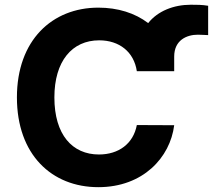

<svg xmlns="http://www.w3.org/2000/svg" viewBox="-20 -769 886 799"><path d="M704.9 -472.7V-533.7C704.9 -602.6 757.8 -624.6 803.3 -624.6C814.6 -624.6 834.9 -623.2 846.2 -622.9V-745C820.7 -749.3 799 -749.3 774.1 -749.3C702.4 -749.3 636.4 -723 596.6 -672.9C541.9 -714.8 470.2 -737.2 389.2 -737.2C197.1 -737.2 50.4 -601.6 50.4 -363.6C50.4 -126.4 194.6 9.9 389.2 9.9C575.6 9.9 688.2 -114 704.9 -247.9L549.4 -248.6C534.8 -170.8 473.7 -126.1 391.7 -126.1C281.2 -126.1 206.3 -208.1 206.3 -363.6C206.3 -514.9 280.2 -601.2 392.8 -601.2C476.9 -601.2 537.6 -552.6 549.4 -472.7Z"/></svg>

Font: Karasuma Gothic
Style: Bold
Weight: 700
Designer: Rasmus Andersson / Ryoko Nishizuka
Foundry: Genbu
Version: Version 1.00